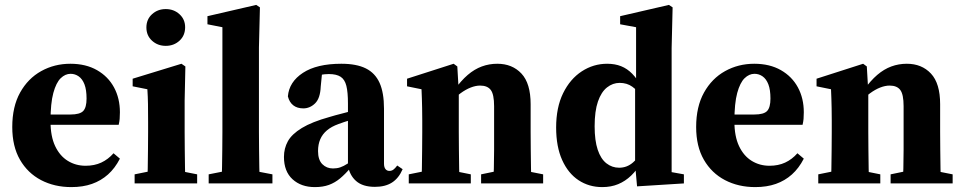

<svg xmlns="http://www.w3.org/2000/svg" viewBox="-20 -748 3927 783"><path d="M271 15Q202 15 147.5 -13.5Q93 -42 61.5 -96.5Q30 -151 30 -230Q30 -313 62 -370.5Q94 -428 148 -458Q202 -488 267 -488Q330 -488 375.5 -462Q421 -436 445 -391.5Q469 -347 469 -290Q469 -274 468 -263Q467 -252 464 -239H92V-281H267Q306 -281 319.5 -295.5Q333 -310 333 -346Q333 -382 324.5 -404Q316 -426 301 -436.5Q286 -447 268 -447Q246 -447 227.5 -429Q209 -411 197.5 -369Q186 -327 186 -253Q186 -192 205 -152Q224 -112 256.5 -92Q289 -72 329 -72Q365 -72 393 -85Q421 -98 443 -123L469 -101Q449 -62 420.5 -36.5Q392 -11 355 2Q318 15 271 15Z M529 0V-37L618 -55H693L784 -37V0ZM580 0Q582 -24 582.5 -61Q583 -98 583.5 -138Q584 -178 584 -210V-250Q584 -294 583.5 -323.5Q583 -353 581 -384L521 -396V-427L720 -488L736 -477L733 -338V-210Q733 -178 733.5 -138Q734 -98 734.5 -61Q735 -24 737 0ZM656 -561Q623 -561 600 -582Q577 -603 577 -636Q577 -669 600 -690Q623 -711 656 -711Q689 -711 712 -690Q735 -669 735 -637Q735 -603 712 -582Q689 -561 656 -561Z M831 0V-37L922 -55H997L1091 -37V0ZM883 0Q885 -31 885.5 -66.5Q886 -102 886.5 -138.5Q887 -175 887 -210V-637L826 -649V-682L1025 -728L1040 -718L1036 -554V-210Q1036 -175 1036.5 -138.5Q1037 -102 1037.5 -66.5Q1038 -31 1040 0Z M1264 15Q1208 15 1173 -17Q1138 -49 1138 -108Q1138 -143 1154 -172Q1170 -201 1211 -226Q1252 -251 1324 -271Q1347 -278 1373 -284.5Q1399 -291 1426 -298.5Q1453 -306 1479 -313V-280Q1444 -269 1412.5 -259.5Q1381 -250 1360 -242Q1332 -232 1313.5 -216.5Q1295 -201 1286 -180Q1277 -159 1277 -132Q1277 -96 1294.5 -78.5Q1312 -61 1338 -61Q1354 -61 1367.5 -65.5Q1381 -70 1398 -81Q1415 -92 1439 -112L1448 -65H1411Q1388 -38 1367 -20.5Q1346 -3 1321.5 6Q1297 15 1264 15ZM1509 14Q1459 14 1432 -10Q1405 -34 1399 -74V-78V-326Q1399 -372 1392.5 -398Q1386 -424 1369 -435Q1352 -446 1321 -446Q1304 -446 1285.5 -442.5Q1267 -439 1242 -432L1295 -466L1288 -395Q1286 -347 1265 -326.5Q1244 -306 1217 -306Q1192 -306 1176 -318.5Q1160 -331 1154 -355Q1159 -414 1215.5 -451Q1272 -488 1372 -488Q1434 -488 1472 -469Q1510 -450 1528 -410Q1546 -370 1546 -305V-81Q1546 -66 1552 -58.5Q1558 -51 1568 -51Q1577 -51 1584 -56Q1591 -61 1600 -73L1622 -58Q1606 -21 1578.5 -3.5Q1551 14 1509 14Z M1647 0V-37L1736 -55H1811L1900 -37V0ZM1698 0Q1700 -24 1700.5 -61Q1701 -98 1701.5 -138Q1702 -178 1702 -210V-257Q1702 -286 1701.5 -306.5Q1701 -327 1700.5 -345.5Q1700 -364 1699 -384L1640 -396V-427L1830 -488L1845 -477L1851 -373V-370V-210Q1851 -178 1851.5 -138Q1852 -98 1852.5 -61Q1853 -24 1855 0ZM1942 0V-37L2029 -55H2104L2195 -37V0ZM1991 0Q1993 -24 1994 -61Q1995 -98 1995 -137.5Q1995 -177 1995 -210V-315Q1995 -363 1981.5 -381Q1968 -399 1938 -399Q1920 -399 1899.5 -391Q1879 -383 1858 -367.5Q1837 -352 1818 -330L1815 -380H1832Q1860 -419 1887.5 -442.5Q1915 -466 1945 -477Q1975 -488 2008 -488Q2069 -488 2106.5 -448Q2144 -408 2144 -323V-210Q2144 -177 2144.5 -137.5Q2145 -98 2145.5 -61Q2146 -24 2148 0Z M2436 15Q2382 15 2339.5 -13Q2297 -41 2272.5 -95.5Q2248 -150 2248 -228Q2248 -310 2276.5 -368Q2305 -426 2352.5 -457Q2400 -488 2456 -488Q2488 -488 2513 -478Q2538 -468 2558.5 -447Q2579 -426 2597 -393H2618L2607 -346Q2580 -379 2558.5 -394.5Q2537 -410 2507 -410Q2479 -410 2455.5 -391.5Q2432 -373 2418.5 -334Q2405 -295 2405 -233Q2405 -175 2417.5 -137.5Q2430 -100 2453 -82Q2476 -64 2505 -64Q2537 -64 2561.5 -85.5Q2586 -107 2608 -139L2618 -89H2597Q2578 -55 2554 -32Q2530 -9 2501 3Q2472 15 2436 15ZM2578 12 2570 -77V-81V-397L2574 -408V-637L2509 -649V-682L2708 -728L2723 -718L2719 -552V-46L2769 -37V0Z M3060 15Q2991 15 2936.5 -13.5Q2882 -42 2850.5 -96.5Q2819 -151 2819 -230Q2819 -313 2851 -370.5Q2883 -428 2937 -458Q2991 -488 3056 -488Q3119 -488 3164.5 -462Q3210 -436 3234 -391.5Q3258 -347 3258 -290Q3258 -274 3257 -263Q3256 -252 3253 -239H2881V-281H3056Q3095 -281 3108.5 -295.5Q3122 -310 3122 -346Q3122 -382 3113.5 -404Q3105 -426 3090 -436.5Q3075 -447 3057 -447Q3035 -447 3016.5 -429Q2998 -411 2986.5 -369Q2975 -327 2975 -253Q2975 -192 2994 -152Q3013 -112 3045.5 -92Q3078 -72 3118 -72Q3154 -72 3182 -85Q3210 -98 3232 -123L3258 -101Q3238 -62 3209.5 -36.5Q3181 -11 3144 2Q3107 15 3060 15Z M3317 0V-37L3406 -55H3481L3570 -37V0ZM3368 0Q3370 -24 3370.5 -61Q3371 -98 3371.5 -138Q3372 -178 3372 -210V-257Q3372 -286 3371.5 -306.5Q3371 -327 3370.5 -345.5Q3370 -364 3369 -384L3310 -396V-427L3500 -488L3515 -477L3521 -373V-370V-210Q3521 -178 3521.5 -138Q3522 -98 3522.5 -61Q3523 -24 3525 0ZM3612 0V-37L3699 -55H3774L3865 -37V0ZM3661 0Q3663 -24 3664 -61Q3665 -98 3665 -137.5Q3665 -177 3665 -210V-315Q3665 -363 3651.5 -381Q3638 -399 3608 -399Q3590 -399 3569.5 -391Q3549 -383 3528 -367.5Q3507 -352 3488 -330L3485 -380H3502Q3530 -419 3557.5 -442.5Q3585 -466 3615 -477Q3645 -488 3678 -488Q3739 -488 3776.5 -448Q3814 -408 3814 -323V-210Q3814 -177 3814.5 -137.5Q3815 -98 3815.5 -61Q3816 -24 3818 0Z"/></svg>

Font: Source Serif 4 36pt
Style: Bold
Weight: 700
Designer: Frank Grießhammer
Foundry: Adobe Systems Incorporated
Version: Version 4.004;hotconv 1.0.116;makeotfexe 2.5.65601